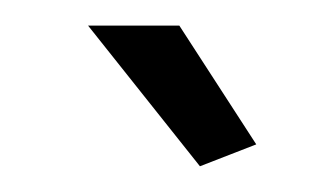

<svg xmlns="http://www.w3.org/2000/svg" viewBox="-20 -750 262 150"><path d="M48.8 -730H120.1L180.2 -637.2L136.2 -620.1Z"/></svg>

Font: Rawline
Style: Regular
Weight: 400
Designer: Matt McInerney, Pablo Impallari, Rodrigo Fuenzalida
Foundry: Matt McInerney, Pablo Impallari, Rodrigo Fuenzalida
Version: Version 4.020;PS 004.020;hotconv 1.0.88;makeotf.lib2.5.64775